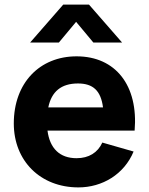

<svg xmlns="http://www.w3.org/2000/svg" viewBox="-20 -800 648 835"><path d="M236 -615 311 -705 386 -615H511L367 -780H255L111 -615ZM321 15C425 15 520 -42 561 -141L425 -180C405 -136 366 -112 313 -112C239.5 -112 196.5 -155 186.5 -232H565.5C582 -428 483 -555 313 -555C153 -555 40 -440 40 -263C40 -101 155 15 321 15ZM319 -437C384.5 -437 418.5 -406 428 -333H190C204 -401.5 246 -437 319 -437Z"/></svg>

Font: Manrope ExtraBold
Style: Regular
Weight: 800
Designer: Mikhail Sharanda
Foundry: Mikhail Sharanda
Version: Version 4.505